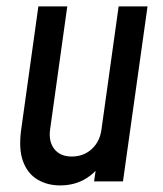

<svg xmlns="http://www.w3.org/2000/svg" viewBox="-20 -565 508 598"><path d="M167 12.5Q128 12.5 97.2 -5.5Q66.5 -23.5 52 -61.8Q37.5 -100 46 -161.5L99.5 -545H189.5L136 -161.5Q131 -124 149.2 -100.8Q167.5 -77.5 203.5 -77.5Q240.5 -77.5 265.8 -100.8Q291 -124 296 -161.5L349.5 -545H439.5L363 0H273L284 -76L296.5 -56Q274.5 -23.5 241.8 -5.5Q209 12.5 167 12.5Z"/></svg>

Font: Mohave Light Medium
Style: Italic
Weight: 500
Italic angle: -8°
Version: Version 2.003